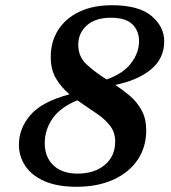

<svg xmlns="http://www.w3.org/2000/svg" viewBox="-20 -703 655 736"><path d="M540.5 -203.5Q540.5 -139 507.5 -90.2Q474.5 -41.5 414.2 -14.2Q354 13 273.5 13Q199 13 150 -8.8Q101 -30.5 76.8 -67.2Q52.5 -104 52.5 -148Q52.5 -211 96.8 -262.2Q141 -313.5 246.5 -341.5Q215.5 -367.5 195 -401.5Q174.5 -435.5 174.5 -485Q174.5 -543 202.8 -587.8Q231 -632.5 283.8 -657.8Q336.5 -683 409 -683Q511.5 -683 560.5 -642Q609.5 -601 609.5 -544.5Q609.5 -479.5 559.5 -437.5Q509.5 -395.5 422 -377.5Q451.5 -358 478.8 -334.8Q506 -311.5 523.2 -279.5Q540.5 -247.5 540.5 -203.5ZM280 -531.5Q280 -485.5 312 -456Q344 -426.5 388.5 -398.5Q451 -420 482 -460.2Q513 -500.5 513 -545.5Q513 -584.5 487.5 -609.8Q462 -635 405 -635Q346 -635 313 -605.8Q280 -576.5 280 -531.5ZM151.5 -154Q151.5 -101 184.8 -69.2Q218 -37.5 277.5 -37.5Q342 -37.5 381.8 -71Q421.5 -104.5 421.5 -160.5Q421.5 -195 402.8 -219.8Q384 -244.5 354.8 -264.8Q325.5 -285 294.5 -306Q284.5 -313 276.5 -318.5Q210 -291 180.8 -247.8Q151.5 -204.5 151.5 -154Z"/></svg>

Font: Newsreader 16pt
Style: Bold Italic
Weight: 700
Italic angle: -17°
Designer: Hugues Gentile
Foundry: Production Type
Version: Version 1.003; ttfautohint (v1.8.3)